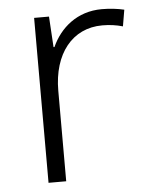

<svg xmlns="http://www.w3.org/2000/svg" viewBox="-44 -579 483 617"><g transform="rotate(-5 197.0 -270.5)"><path d="M307 -541C227 -541 172 -493 145 -433H142L136 -532H88V0H145V-292C145 -411 207 -489 304 -489C328 -489 349 -486 370 -480L379 -533C358 -538 333 -541 307 -541Z"/></g></svg>

Font: Noto Sans Sinhala UI Light
Style: Regular
Weight: 300
Designer: Jelle Bosma - Monotype Design Team
Foundry: Monotype Imaging Inc.
Version: Version 2.006